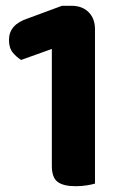

<svg xmlns="http://www.w3.org/2000/svg" viewBox="-20 -635 424 663"><path d="M308 -153H159V-466L53 -428Q38 -437 24.5 -453Q11 -469 11 -497Q11 -550 75 -571L194 -615H227Q264 -615 286 -593Q308 -571 308 -534ZM159 -264H308V-1Q298 2 280 5Q262 8 241 8Q199 8 179 -7Q159 -22 159 -62Z"/></svg>

Font: Baloo Bhaijaan 2
Style: Bold
Weight: 700
Designer: Sanskriti Dholi, Noopur Datye and Ek Type
Foundry: Ek Type
Version: Version 1.701